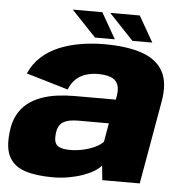

<svg xmlns="http://www.w3.org/2000/svg" viewBox="-53 -790 806 848"><g transform="rotate(5 350.0 -366.0)"><path d="M211.5 6.5Q248 6.5 281.5 0.5Q315 -5.5 343.5 -15.5Q372 -25.5 392.8 -38Q413.5 -50.5 424.5 -64.5L431 0H597L661.5 -366.5Q677 -451.5 649.5 -502.2Q622 -553 555.8 -576Q489.5 -599 388.5 -599Q334.5 -599 283.8 -590.5Q233 -582 188.8 -563.8Q144.5 -545.5 111 -515Q77.5 -484.5 58 -440.5L243.5 -385.5Q256 -416.5 276.2 -434Q296.5 -451.5 321 -458.5Q345.5 -465.5 370.5 -465.5Q404 -465.5 426.5 -457.5Q449 -449.5 458.5 -430Q468 -410.5 462.5 -377L459.5 -359.5H275.5Q239 -359.5 201.5 -354.8Q164 -350 130.5 -338Q97 -326 70 -305Q43 -284 25.8 -251Q8.5 -218 4.5 -171.5Q-3 -103 18.5 -64.2Q40 -25.5 88.8 -9.5Q137.5 6.5 211.5 6.5ZM277.5 -120.5Q252.5 -120.5 235.8 -126Q219 -131.5 212.2 -145.5Q205.5 -159.5 208.5 -186.5Q210.5 -207.5 218.2 -220.5Q226 -233.5 238.2 -240.2Q250.5 -247 267 -249.8Q283.5 -252.5 304 -252.5H438L423.5 -169.5Q410.5 -155.5 387.2 -144.5Q364 -133.5 335.5 -127Q307 -120.5 277.5 -120.5ZM510 -624.5H598L532.5 -739H401.5ZM344 -624.5H432L366.5 -739H235.5Z"/></g></svg>

Font: Anybody Thin ExtraBold
Style: Italic
Weight: 800
Italic angle: -10°
Version: Version 1.113;gftools[0.9.25]